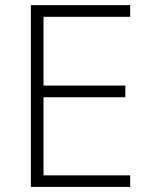

<svg xmlns="http://www.w3.org/2000/svg" viewBox="-20 -734 592 754"><path d="M491.2 -668H150.9V-397.9H472.2V-352.1H150.9V-45.4H491.2V0H101.1V-713.9H491.2Z"/></svg>

Font: Open Sans Hebrew Light
Style: Regular
Weight: 300
Foundry: Ascender Corporation, Yanek Iontef
Version: Version 2.001;PS 002.001;hotconv 1.0.70;makeotf.lib2.5.58329